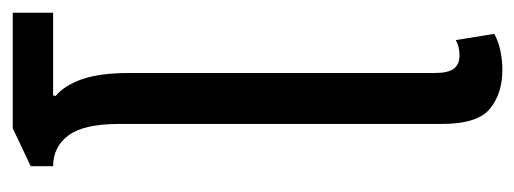

<svg xmlns="http://www.w3.org/2000/svg" viewBox="-280 -540 828 309"><g transform="rotate(-90 134.5 -385.0)"><path d="M177 9Q139 9 114.5 -11Q90 -31 90 -89V-608Q90 -665 71.5 -689.5Q53 -714 22 -714V-750L83 -779H269V-714H136L135 -710Q152 -696 162 -667.5Q172 -639 172 -592V-100Q172 -78 179 -69Q186 -60 200 -60Q215 -60 225 -66L235 -4Q222 3 207 6Q192 9 177 9Z"/></g></svg>

Font: Noto Sans Thai UI ExtCond
Style: Regular
Weight: 400
Width: 2
Designer: Monotype Design Team
Foundry: Monotype Imaging Inc.
Version: Version 2.000